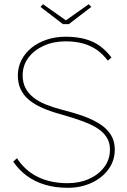

<svg xmlns="http://www.w3.org/2000/svg" viewBox="-20 -885 607 915"><path d="M43 -115 61 -131Q99 -72 160 -42Q221 -12 303 -12Q359 -12 404.5 -32.5Q450 -53 477 -89Q504 -125 504 -172Q504 -201 492.5 -223Q481 -245 460 -262Q439 -279 409.5 -292.5Q380 -306 343 -318Q306 -330 264 -342Q217 -355 180 -371.5Q143 -388 117.5 -409.5Q92 -431 78.5 -459.5Q65 -488 65 -526Q65 -565 82.5 -599Q100 -633 130.5 -657.5Q161 -682 202.5 -696Q244 -710 292 -710Q346 -710 387 -698.5Q428 -687 458 -664.5Q488 -642 511 -611L494 -596Q472 -625 444 -645.5Q416 -666 378.5 -677Q341 -688 292 -688Q235 -688 188.5 -667Q142 -646 115 -609.5Q88 -573 88 -526Q88 -492 101 -466.5Q114 -441 138 -421.5Q162 -402 196 -388Q230 -374 272 -363Q332 -348 379 -331Q426 -314 459 -292Q492 -270 509.5 -240.5Q527 -211 527 -172Q527 -120 497.5 -79Q468 -38 417 -14Q366 10 303 10Q244 10 195 -4.5Q146 -19 108 -47Q70 -75 43 -115ZM280 -770 173 -852 185 -865 294 -788 403 -865 415 -852 308 -770Z"/></svg>

Font: Mach Thin
Style: Regular
Weight: 250
Version: Version 1.002